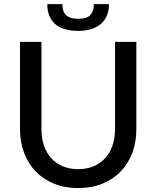

<svg xmlns="http://www.w3.org/2000/svg" viewBox="-20 -926 778 954"><path d="M368.5 -85.5Q411.5 -85.5 445.5 -100Q479.5 -114.5 503 -140.8Q526.5 -167 539 -203.2Q551.5 -239.5 551.5 -283.5V-718H657.5V-283.5Q657.5 -220.5 637.5 -167Q617.5 -113.5 580 -74.5Q542.5 -35.5 489 -13.5Q435.5 8.5 368.5 8.5Q301.5 8.5 248 -13.5Q194.5 -35.5 157 -74.5Q119.5 -113.5 99.5 -167Q79.5 -220.5 79.5 -283.5V-718H186V-284Q186 -240 198.2 -203.5Q210.5 -167 234 -140.8Q257.5 -114.5 291.5 -100Q325.5 -85.5 368.5 -85.5ZM368.5 -772.5Q332.5 -772.5 304 -780.5Q275.5 -788.5 255.8 -805Q236 -821.5 225.5 -846.5Q215 -871.5 215 -905.5H290Q290 -888 294 -874.5Q298 -861 307.2 -851.8Q316.5 -842.5 331.5 -837.5Q346.5 -832.5 368.5 -832.5Q412 -832.5 429.2 -851.8Q446.5 -871 446.5 -905.5H521.5Q521.5 -842 481 -807.2Q440.5 -772.5 368.5 -772.5Z"/></svg>

Font: LatoLatin Medium
Style: Regular
Weight: 500
Designer: Lukasz Dziedzic with Adam Twardoch and Botio Nikoltchev
Foundry: tyPoland Lukasz Dziedzic
Version: Version 2.015; 2015-08-06; http://www.latofonts.com/